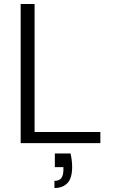

<svg xmlns="http://www.w3.org/2000/svg" viewBox="-20 -720 570 966"><path d="M84 0V-700H154V-56H485V0ZM254 226V190Q278 190 288.5 176Q299 162 299 135V121H256V52H335Q339 70 341 87.5Q343 105 343 119Q343 177 319 201.5Q295 226 254 226Z"/></svg>

Font: DM Sans 9pt Light
Style: Regular
Weight: 300
Version: Version 4.004;gftools[0.9.30]